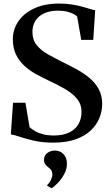

<svg xmlns="http://www.w3.org/2000/svg" viewBox="-20 -772 608 1054"><path d="M272 11Q212.5 11 166 0.2Q119.5 -10.5 87.5 -21.5Q55.5 -32.5 39.5 -34L51.5 -208H119.5L142.5 -73.5Q155 -62.5 173.2 -52Q191.5 -41.5 216 -35Q240.5 -28.5 271.5 -28Q327 -28 361.2 -45.2Q395.5 -62.5 411.5 -92Q427.5 -121.5 427.5 -157Q427.5 -199 403.2 -229Q379 -259 338 -282.8Q297 -306.5 246.5 -330Q216 -344.5 182 -362.8Q148 -381 118 -407Q88 -433 69.2 -469.8Q50.5 -506.5 50.5 -557Q50.5 -609.5 80 -653.8Q109.5 -698 166 -725Q222.5 -752 303 -752.5Q343.5 -752.5 375.8 -747.2Q408 -742 433 -735Q458 -728 475.2 -722.5Q492.5 -717 502.5 -716L492 -553H426L403.5 -681.5Q398 -687.5 384 -695Q370 -702.5 348.8 -708Q327.5 -713.5 299.5 -713.5Q253.5 -713.5 222 -698.8Q190.5 -684 174.2 -657.8Q158 -631.5 158 -597Q158 -553.5 181 -524.8Q204 -496 243 -474Q282 -452 331 -427.5Q365 -411 401.8 -391Q438.5 -371 470.2 -344.8Q502 -318.5 521.5 -283.5Q541 -248.5 541 -201Q541 -163 526.2 -125.5Q511.5 -88 479.8 -57.2Q448 -26.5 396.8 -7.8Q345.5 11 272 11ZM347.5 127Q347.5 156 332.8 183.2Q318 210.5 298.5 231Q279 251.5 264 261.5H263L239.5 248L239 243.5Q252.5 231.5 260 214.5Q267.5 197.5 267.5 186Q267.5 173 262.2 163.8Q257 154.5 244.5 146Q235 139 228.2 129.5Q221.5 120 221.5 105.5Q221.5 88.5 230.5 77.2Q239.5 66 252.8 60.2Q266 54.5 278 54.5H281Q310 54.5 328.8 74.5Q347.5 94.5 347.5 127Z"/></svg>

Font: Merriweather 96pt SemiBold
Style: Regular
Weight: 600
Version: Version 2.100